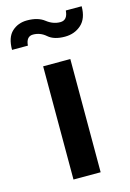

<svg xmlns="http://www.w3.org/2000/svg" viewBox="-144 -763 556 819"><g transform="rotate(-15 133.5 -353.5)"><path d="M76 -500H196V0H76ZM-34 -602Q-34 -657 -7 -682Q20 -707 60 -707Q108 -707 136 -685Q164 -663 196 -663Q228 -663 231 -705H301Q301 -651 271.5 -624.5Q242 -598 199 -598Q151 -598 126 -620Q101 -642 69 -642Q39 -642 36 -602Z"/></g></svg>

Font: Moderustic Med
Style: Regular
Weight: 500
Designer: Tural Alisoy
Foundry: TAFT Foundry
Version: Version 2.110